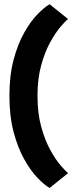

<svg xmlns="http://www.w3.org/2000/svg" viewBox="-20 -790 354 918"><path d="M159.3 -332Q159.3 -249 176.8 -185Q194.3 -121 219.3 -75Q244.3 -29 268.3 -1Q292.3 27 305.3 38L217.3 108.7Q192.3 94.7 159.3 60.3Q126.3 26 95.7 -28.7Q65 -83.3 45 -159.2Q25 -235 25 -332Q25 -429 45 -504.2Q65 -579.3 95.7 -633.7Q126.3 -688 159.3 -721.8Q192.3 -755.7 217.3 -769.7L305.3 -699Q292.3 -689 268.3 -660.5Q244.3 -632 219.3 -586.5Q194.3 -541 176.8 -477.5Q159.3 -414 159.3 -332Z"/></svg>

Font: Epunda Slab Light
Style: Regular
Weight: 300
Designer: Simon Atzbach
Foundry: typofactur
Version: Version 1.102